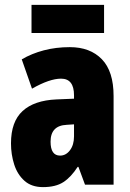

<svg xmlns="http://www.w3.org/2000/svg" viewBox="-20 -822 534 786"><path d="M266 -629Q349 -629 397 -579.5Q445 -530 445 -429V-66H328L301 -139H298Q271 -97 239.5 -76.5Q208 -56 156 -56Q109 -56 80 -82Q51 -108 38 -149Q25 -190 25 -235Q25 -324 72.5 -367.5Q120 -411 211 -415L283 -418V-432Q283 -500 230 -500Q183 -500 111 -459L69 -579Q110 -603 159.5 -616Q209 -629 266 -629ZM253 -311Q187 -308 187 -242Q187 -185 226 -185Q250 -185 266.5 -207Q283 -229 283 -264V-313ZM406 -802V-687H109V-802Z"/></svg>

Font: Noto Sans Malayalam UI ExtraCondensed Black
Style: Regular
Weight: 900
Width: 2
Designer: Jelle Bosma - Monotype Design Team
Foundry: Monotype Imaging Inc.
Version: Version 2.104; ttfautohint (v1.8.4.7-5d5b)